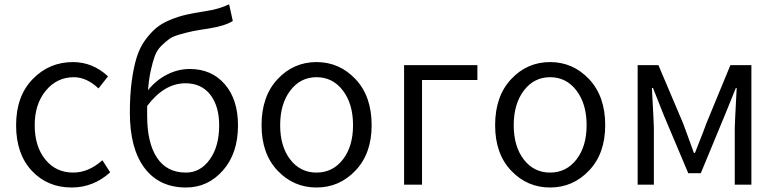

<svg xmlns="http://www.w3.org/2000/svg" viewBox="-20 -834 3505 867"><path d="M303.7 12.7Q194.3 12.7 123.5 -63Q52.7 -138.7 52.7 -268.6Q52.7 -399.4 127.4 -476.6Q202.1 -553.7 309.6 -553.7Q398.4 -553.7 467.8 -489.3L424.8 -434.6Q371.1 -485.4 313.5 -485.4Q237.3 -485.4 187 -424.8Q136.7 -364.3 136.7 -268.6Q136.7 -172.9 184.6 -113.8Q232.4 -54.7 310.5 -54.7Q379.9 -54.7 442.4 -110.4L477.5 -55.7Q401.4 12.7 303.7 12.7Z M819.3 -54.7Q884.8 -54.7 927.2 -113.8Q969.7 -172.9 969.7 -267.6Q969.7 -354.5 929.7 -406.2Q889.6 -458 817.4 -458Q721.7 -458 644.5 -355.5V-310.5Q644.5 -188.5 689 -121.6Q733.4 -54.7 819.3 -54.7ZM1014.6 -814.5 1031.2 -739.3Q996.1 -716.8 921.9 -705.1Q875 -698.2 851.6 -693.4Q828.1 -688.5 794.4 -679.2Q760.7 -669.9 744.6 -658.2Q728.5 -646.5 708.5 -627Q688.5 -607.4 678.7 -580.1Q668.9 -552.7 660.6 -514.6Q652.3 -476.6 648.4 -426.8Q685.5 -472.7 734.9 -497.6Q784.2 -522.5 836.9 -522.5Q935.5 -522.5 995.1 -453.6Q1054.7 -384.8 1054.7 -267.6Q1054.7 -141.6 986.8 -64.5Q918.9 12.7 820.3 12.7Q699.2 12.7 632.8 -75.2Q566.4 -163.1 566.4 -325.2Q566.4 -404.3 574.7 -466.3Q583 -528.3 596.7 -573.2Q610.4 -618.2 634.8 -651.9Q659.2 -685.5 684.6 -707Q710 -728.5 748 -744.1Q786.1 -759.8 820.8 -767.6Q855.5 -775.4 905.3 -783.2Q967.8 -792 1014.6 -814.5Z M1161.1 -268.6Q1161.1 -399.4 1233.4 -476.6Q1305.7 -553.7 1409.2 -553.7Q1512.7 -553.7 1585.4 -476.6Q1658.2 -399.4 1658.2 -268.6Q1658.2 -140.6 1585.4 -64Q1512.7 12.7 1409.2 12.7Q1305.7 12.7 1233.4 -63.5Q1161.1 -139.6 1161.1 -268.6ZM1574.2 -268.6Q1574.2 -365.2 1528.3 -425.3Q1482.4 -485.4 1409.2 -485.4Q1336.9 -485.4 1291 -425.3Q1245.1 -365.2 1245.1 -268.6Q1245.1 -172.9 1290.5 -113.8Q1335.9 -54.7 1409.2 -54.7Q1482.4 -54.7 1528.3 -113.8Q1574.2 -172.9 1574.2 -268.6Z M1804.7 0V-540H2135.7V-472.7H1885.7V0Z M2215.8 -268.6Q2215.8 -399.4 2288.1 -476.6Q2360.4 -553.7 2463.9 -553.7Q2567.4 -553.7 2640.1 -476.6Q2712.9 -399.4 2712.9 -268.6Q2712.9 -140.6 2640.1 -64Q2567.4 12.7 2463.9 12.7Q2360.4 12.7 2288.1 -63.5Q2215.8 -139.6 2215.8 -268.6ZM2628.9 -268.6Q2628.9 -365.2 2583 -425.3Q2537.1 -485.4 2463.9 -485.4Q2391.6 -485.4 2345.7 -425.3Q2299.8 -365.2 2299.8 -268.6Q2299.8 -172.9 2345.2 -113.8Q2390.6 -54.7 2463.9 -54.7Q2537.1 -54.7 2583 -113.8Q2628.9 -172.9 2628.9 -268.6Z M2859.4 0V-540H2953.1L3064.5 -277.3Q3071.3 -257.8 3088.4 -212.4Q3105.5 -167 3113.3 -143.6H3118.2Q3162.1 -253.9 3169.9 -277.3L3278.3 -540H3373V0H3297.9V-257.8Q3297.9 -272.5 3306.6 -436.5H3302.7Q3293.9 -414.1 3276.9 -372.6Q3259.8 -331.1 3252.9 -313.5L3144.5 -51.8H3087.9L2977.5 -313.5Q2973.6 -324.2 2955.6 -368.7Q2937.5 -413.1 2928.7 -436.5H2923.8Q2932.6 -272.5 2932.6 -257.8V0Z"/></svg>

Font: Gen Shin Gothic Normal
Style: Regular
Weight: 300
Designer: [Source Han Sans]
Ryoko NISHIZUKA  (kana & ideographs); Paul D. Hunt (Latin, Greek & Cyrillic); Wenlong ZHANG  (bopomofo
Version: Version 1.002.20150607